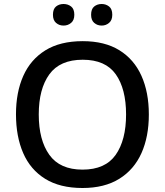

<svg xmlns="http://www.w3.org/2000/svg" viewBox="-20 -931 825 961"><path d="M725 -358Q725 -247 688 -164.5Q651 -82 577 -36Q503 10 393 10Q280 10 206 -36Q132 -82 96 -165Q60 -248 60 -359Q60 -469 96.5 -551Q133 -633 207 -679Q281 -725 394 -725Q504 -725 577.5 -679.5Q651 -634 688 -551.5Q725 -469 725 -358ZM174 -358Q174 -230 227 -156Q280 -82 393 -82Q507 -82 559 -156Q611 -230 611 -358Q611 -486 559.5 -559Q508 -632 394 -632Q280 -632 227 -559Q174 -486 174 -358ZM245 -857Q245 -886 260.5 -898.5Q276 -911 298 -911Q320 -911 336 -898.5Q352 -886 352 -857Q352 -830 336 -816.5Q320 -803 298 -803Q276 -803 260.5 -816.5Q245 -830 245 -857ZM436 -857Q436 -886 451.5 -898.5Q467 -911 489 -911Q510 -911 526 -898.5Q542 -886 542 -857Q542 -830 526 -816.5Q510 -803 489 -803Q467 -803 451.5 -816.5Q436 -830 436 -857Z"/></svg>

Font: Noto Sans Gurmukhi UI Medium
Style: Regular
Weight: 500
Designer: Jelle Bosma - Monotype Design Team
Foundry: Monotype Imaging Inc.
Version: Version 2.004; ttfautohint (v1.8.4.7-5d5b)